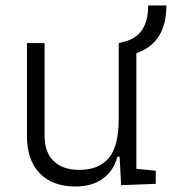

<svg xmlns="http://www.w3.org/2000/svg" viewBox="-20 -676 632 706"><path d="M258.3 9.8Q172.9 9.8 126 -38.8Q79.1 -87.4 79.1 -175.8V-517.6H144V-175.8Q144 -115.7 177.7 -83.5Q211.4 -51.3 271.5 -51.3Q342.8 -51.3 379.6 -94.5Q416.5 -137.7 416.5 -239.3V-517.6L436 -522.5Q524.9 -543.9 524.9 -655.8H591.8Q591.8 -518.1 481.4 -480.5V-55.2L552.7 -48.3V0L425.3 4.9L419.9 -99.6H411.6Q397.9 -47.4 357.7 -18.8Q317.4 9.8 258.3 9.8Z"/></svg>

Font: CaskaydiaCove NFP Light
Style: Regular
Weight: 300
Designer: Aaron Bell
Foundry: Saja Typeworks
Version: Version 2111.001; VTT 6.35;Nerd Fonts 3.1.1